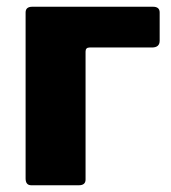

<svg xmlns="http://www.w3.org/2000/svg" viewBox="-20 -550 509 570"><path d="M73 0Q56 0 56 -20V-513Q56 -530 76 -530H434Q454 -530 454 -513V-429Q454 -409 431 -409H246Q234 -409 234 -397V-17Q234 0 214 0Z"/></svg>

Font: Libre Franklin ExtraBold
Style: Regular
Weight: 800
Designer: Pablo Impallari, Rodrigo Fuenzalida, Nhung Nguyen
Foundry: Impallari Type
Version: Version 3.000